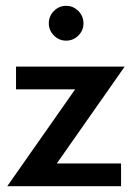

<svg xmlns="http://www.w3.org/2000/svg" viewBox="-20 -639 470 659"><path d="M35 -410.5H408L175 -78H395.5V0H5L238 -332.5H35ZM207 -499.5Q182.5 -499.5 165 -517.2Q147.5 -535 147.5 -559Q147.5 -583.5 165 -601.2Q182.5 -619 207 -619Q231.5 -619 249 -601.2Q266.5 -583.5 266.5 -559Q266.5 -534.5 249 -517Q231.5 -499.5 207 -499.5Z"/></svg>

Font: League Spartan Thin Medium
Style: Regular
Weight: 500
Version: Version 2.002